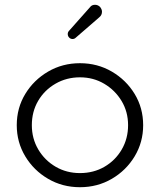

<svg xmlns="http://www.w3.org/2000/svg" viewBox="-20 -770 668 802"><path d="M269 -613Q263 -619 263 -628Q263 -636 269 -642L356 -740Q363 -750 377 -750Q389 -750 398 -741Q406 -731 406 -721Q406 -707 395 -698L297 -613Q291 -607 283 -607Q275 -607 269 -613ZM314 12Q241 12 181 -23Q121 -58 85.5 -117Q50 -176 50 -247Q50 -319 85.5 -377.5Q121 -436 181 -471Q241 -506 314 -506Q387 -506 447 -471Q507 -436 542.5 -377.5Q578 -319 578 -247Q578 -176 542.5 -117Q507 -58 447 -23Q387 12 314 12ZM314 -47Q371 -47 416.5 -73.5Q462 -100 488.5 -145.5Q515 -191 515 -247Q515 -303 488 -348Q461 -393 415.5 -420Q370 -447 314 -447Q258 -447 212 -420.5Q166 -394 139.5 -349Q113 -304 113 -247Q113 -191 140 -145.5Q167 -100 212.5 -73.5Q258 -47 314 -47Z"/></svg>

Font: Kiwi Maru Light
Style: Regular
Weight: 300
Designer: Hiroki-Chan
Version: Version 1.100